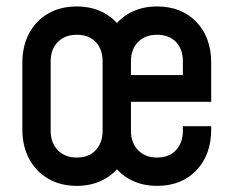

<svg xmlns="http://www.w3.org/2000/svg" viewBox="-20 -578 739 610"><path d="M224 12.5Q172.5 12.5 133.5 -10Q94.5 -32.5 72.8 -73Q51 -113.5 51 -167V-378.5Q51 -432 72.8 -472.5Q94.5 -513 133.5 -535.2Q172.5 -557.5 224 -557.5Q272 -557.5 309.5 -537.5Q347 -517.5 369 -481.5H334.5Q356 -517.5 393.5 -537.5Q431 -557.5 479 -557.5Q557 -557.5 604 -508.2Q651 -459 651 -378.5V-254.5H396V-162Q396 -124.5 418.5 -101Q441 -77.5 479 -77.5Q517.5 -77.5 539.2 -101Q561 -124.5 561 -162V-177H651V-167Q651 -86.5 604 -37Q557 12.5 479 12.5Q431 12.5 393.5 -7.5Q356 -27.5 334.5 -63.5H369Q347 -27.5 309.5 -7.5Q272 12.5 224 12.5ZM224 -77.5Q262.5 -77.5 284.2 -101Q306 -124.5 306 -162V-383.5Q306 -421.5 284.2 -444.5Q262.5 -467.5 224 -467.5Q186 -467.5 163.5 -444.5Q141 -421.5 141 -383.5V-162Q141 -124.5 163.5 -101Q186 -77.5 224 -77.5ZM396 -339.5H561V-383.5Q561 -421.5 539.2 -444.5Q517.5 -467.5 479 -467.5Q441 -467.5 418.5 -444.5Q396 -421.5 396 -383.5Z"/></svg>

Font: Mohave Light Medium
Style: Regular
Weight: 500
Version: Version 2.003